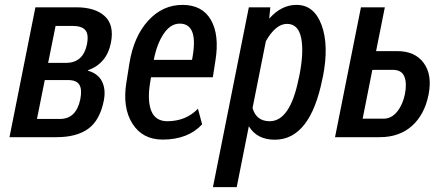

<svg xmlns="http://www.w3.org/2000/svg" viewBox="-20 -558 1804 781"><path d="M274.9 -452.6H206.1L175.8 -302.2H250Q317.9 -303.2 333.5 -376.5Q341.8 -418.5 327.1 -435.5Q312.5 -452.6 274.9 -452.6ZM224.6 -74.2Q289.6 -74.2 306.6 -153.8Q314.5 -194.3 302.7 -213.4Q291 -232.4 256.3 -232.4H162.1L130.4 -74.2ZM290 -528.3Q367.2 -528.3 406.2 -492.2Q445.3 -456.1 431.2 -383.8Q414.6 -299.8 337.4 -272V-270.5Q378.9 -258.8 395 -226.6Q411.1 -194.3 402.3 -148.9Q386.2 -68.4 338.9 -34.2Q291.5 0 210 0H18.6L124 -528.3Z M764.6 -334.5Q784.7 -461.9 710.9 -461.9Q673.8 -461.9 646 -420.9Q618.2 -379.9 605.5 -314.5H761.2ZM641.6 9.8Q559.6 9.8 518.6 -55.2Q477.5 -120.1 494.1 -222.7L506.3 -299.8Q523.9 -409.2 582.5 -473.6Q641.1 -538.1 722.2 -538.1Q802.7 -538.1 837.9 -477.1Q873 -416 856.4 -312L845.7 -243.7H594.2L590.8 -222.7Q578.6 -149.4 595.2 -107.4Q611.8 -65.4 659.7 -64.9Q736.3 -64.9 785.2 -115.7L802.2 -52.2Q744.6 9.8 641.6 9.8Z M1061.5 -390.6 1007.3 -118.7Q1022.5 -64.9 1077.1 -64.9Q1160.2 -64.9 1194.8 -237.8L1197.3 -248Q1216.8 -345.7 1205.1 -403.3Q1193.4 -460.9 1147.5 -460.9Q1101.6 -460.9 1061.5 -390.6ZM1186 -538.1Q1257.8 -538.1 1288.1 -456.1Q1318.4 -374 1293.9 -248L1291.5 -237.8Q1242.2 10.3 1097.7 10.3Q1025.4 10.3 992.2 -44.4L942.9 203.1H846.2L992.2 -528.3H1079.6L1075.2 -483.9L1076.2 -483.4Q1125 -538.1 1186 -538.1Z M1539.6 -75.2Q1572.3 -75.2 1595.2 -103.5Q1618.2 -131.8 1627 -174.8Q1635.7 -218.8 1625 -246.1Q1614.3 -273.4 1579.1 -273.9H1494.6L1455.1 -75.2ZM1594.2 -350.1Q1668 -350.6 1703.6 -301.8Q1739.3 -252.9 1723.1 -172.4Q1707 -91.8 1655.8 -45.9Q1604.5 0 1524.4 0H1342.8L1448.2 -528.3H1545.4L1509.8 -350.1Z"/></svg>

Font: RobotoCondensed-Italic
Style: Italic
Weight: 400
Designer: Google
Version: Version 1.200311; 2013